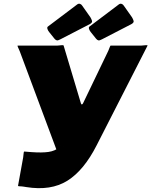

<svg xmlns="http://www.w3.org/2000/svg" viewBox="-20 -982 797 1011"><path d="M75 -4 102 -153Q104 -166 104.5 -175Q105 -184 108 -184L146 -181Q201 -177 235.5 -182Q270 -187 293 -207Q316 -227 335 -267L550 -714Q555 -725 558 -734Q561 -743 564 -742H725Q739 -743 747.5 -744Q756 -745 757 -742L489 -217Q422 -85 335 -30.5Q248 24 118 3L106 1Q93 -1 84 -1Q75 -1 75 -4ZM291 -157 84 -712Q79 -724 75 -732.5Q71 -741 73 -742H283Q297 -743 305.5 -744Q314 -745 315 -742L406 -438Q408 -432 411 -432Q414 -432 418 -439L469 -426ZM413 -952 456 -891Q462 -881 464.5 -872Q467 -863 453 -855L298 -775Q285 -768 279 -769.5Q273 -771 267 -778L239 -813Q233 -820 230 -829Q227 -838 232 -842L387 -959Q394 -964 401.5 -961.5Q409 -959 413 -952ZM632 -952 675 -891Q681 -881 683.5 -872Q686 -863 672 -855L517 -775Q504 -768 498 -769.5Q492 -771 486 -778L458 -813Q452 -820 449 -829Q446 -838 451 -842L606 -959Q613 -964 620.5 -961.5Q628 -959 632 -952Z"/></svg>

Font: Libre Franklin Black
Style: Italic
Weight: 900
Italic angle: -8°
Designer: Pablo Impallari, Rodrigo Fuenzalida, Nhung Nguyen
Foundry: Impallari Type
Version: Version 3.000